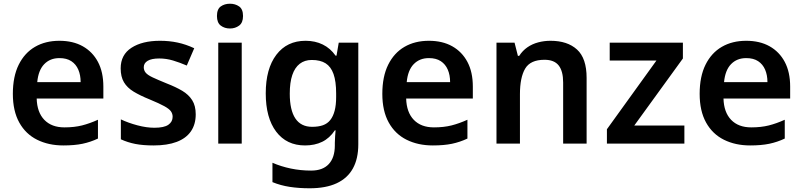

<svg xmlns="http://www.w3.org/2000/svg" viewBox="-20 -771 4309 1031"><path d="M299 -552Q372 -552 424.5 -522.5Q477 -493 506 -438.5Q535 -384 535 -306V-242H177Q179 -168 218 -127.5Q257 -87 326 -87Q379 -87 420.5 -97.5Q462 -108 506 -128V-27Q466 -8 423 1Q380 10 320 10Q241 10 179.5 -20.5Q118 -51 83.5 -113Q49 -175 49 -267Q49 -360 80.5 -423.5Q112 -487 168 -519.5Q224 -552 299 -552ZM299 -459Q249 -459 217.5 -426.5Q186 -394 180 -330H413Q413 -368 400.5 -397Q388 -426 363 -442.5Q338 -459 299 -459Z M1031 -157Q1031 -103 1005 -65.5Q979 -28 928.5 -9Q878 10 805 10Q748 10 707 2Q666 -6 629 -23V-130Q669 -111 718 -98Q767 -85 809 -85Q861 -85 884 -101Q907 -117 907 -144Q907 -160 898 -173Q889 -186 863 -200.5Q837 -215 784 -237Q732 -258 697.5 -279Q663 -300 645.5 -329.5Q628 -359 628 -404Q628 -477 686 -514.5Q744 -552 839 -552Q889 -552 933.5 -542.5Q978 -533 1023 -512L983 -419Q946 -435 909.5 -446Q873 -457 835 -457Q794 -457 773 -444.5Q752 -432 752 -410Q752 -393 762.5 -380.5Q773 -368 799.5 -355.5Q826 -343 875 -323Q924 -304 958.5 -283.5Q993 -263 1012 -233Q1031 -203 1031 -157Z M1278 -542V0H1152V-542ZM1215 -751Q1243 -751 1264 -736.5Q1285 -722 1285 -685Q1285 -649 1264 -633.5Q1243 -618 1215 -618Q1186 -618 1165.5 -633.5Q1145 -649 1145 -685Q1145 -722 1165.5 -736.5Q1186 -751 1215 -751Z M1621 -552Q1672 -552 1713 -532Q1754 -512 1782 -472H1787L1799 -542H1904V4Q1904 81 1875 133.5Q1846 186 1788 213Q1730 240 1643 240Q1585 240 1536 232.5Q1487 225 1443 207V103Q1489 123 1541.5 134Q1594 145 1651 145Q1713 145 1745.5 110Q1778 75 1778 10V-4Q1778 -19 1779.5 -39Q1781 -59 1782 -71H1778Q1750 -29 1710 -9.5Q1670 10 1618 10Q1519 10 1463 -64Q1407 -138 1407 -270Q1407 -402 1464 -477Q1521 -552 1621 -552ZM1654 -449Q1616 -449 1589.5 -428.5Q1563 -408 1549.5 -368Q1536 -328 1536 -268Q1536 -180 1566 -135Q1596 -90 1656 -90Q1690 -90 1714 -98.5Q1738 -107 1753.5 -126.5Q1769 -146 1777 -176.5Q1785 -207 1785 -250V-269Q1785 -334 1771 -373.5Q1757 -413 1728.5 -431Q1700 -449 1654 -449Z M2283 -552Q2356 -552 2408.5 -522.5Q2461 -493 2490 -438.5Q2519 -384 2519 -306V-242H2161Q2163 -168 2202 -127.5Q2241 -87 2310 -87Q2363 -87 2404.5 -97.5Q2446 -108 2490 -128V-27Q2450 -8 2407 1Q2364 10 2304 10Q2225 10 2163.5 -20.5Q2102 -51 2067.5 -113Q2033 -175 2033 -267Q2033 -360 2064.5 -423.5Q2096 -487 2152 -519.5Q2208 -552 2283 -552ZM2283 -459Q2233 -459 2201.5 -426.5Q2170 -394 2164 -330H2397Q2397 -368 2384.5 -397Q2372 -426 2347 -442.5Q2322 -459 2283 -459Z M2936 -552Q3027 -552 3078.5 -505Q3130 -458 3130 -353V0H3004V-328Q3004 -389 2980 -419.5Q2956 -450 2904 -450Q2828 -450 2800 -402.5Q2772 -355 2772 -265V0H2646V-542H2743L2761 -471H2768Q2786 -499 2812 -517Q2838 -535 2870 -543.5Q2902 -552 2936 -552Z M3655 0H3239V-77L3505 -446H3254V-542H3647V-457L3386 -97H3655Z M3987 -552Q4060 -552 4112.5 -522.5Q4165 -493 4194 -438.5Q4223 -384 4223 -306V-242H3865Q3867 -168 3906 -127.5Q3945 -87 4014 -87Q4067 -87 4108.5 -97.5Q4150 -108 4194 -128V-27Q4154 -8 4111 1Q4068 10 4008 10Q3929 10 3867.5 -20.5Q3806 -51 3771.5 -113Q3737 -175 3737 -267Q3737 -360 3768.5 -423.5Q3800 -487 3856 -519.5Q3912 -552 3987 -552ZM3987 -459Q3937 -459 3905.5 -426.5Q3874 -394 3868 -330H4101Q4101 -368 4088.5 -397Q4076 -426 4051 -442.5Q4026 -459 3987 -459Z"/></svg>

Font: Noto Sans Thai SemiBold
Style: Regular
Weight: 600
Version: Version 2.001